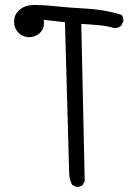

<svg xmlns="http://www.w3.org/2000/svg" viewBox="-20 -735 540 759"><path d="M284.2 3.9Q297.9 3.9 306.6 -3.4L314.9 -19.5L301.3 -640.6Q341.3 -638.2 371.8 -635.3Q402.3 -632.3 430.2 -624.5Q432.1 -624 434.1 -624Q448.2 -624 459 -633.3L467.3 -649.9Q467.8 -651.9 467.8 -655.8Q467.8 -659.7 466.3 -665.3Q464.8 -670.9 460.9 -676.3Q394.5 -696.8 324.7 -700.7Q252.4 -704.6 203.1 -710Q153.8 -715.3 121.6 -715.3Q116.7 -715.3 111.3 -715.3Q79.1 -714.4 58.1 -696.8L53.2 -692.4Q35.6 -674.8 35.6 -648.9Q35.6 -623 53.7 -605Q67.9 -590.3 89.8 -588.4Q93.3 -587.9 96.2 -587.9Q105 -587.9 114.7 -591.3Q127.9 -595.2 139.6 -606.9Q153.8 -621.6 153.8 -642.6Q153.8 -645 153.3 -656.7L236.8 -647L253.4 -52.7Q253.4 -26.9 265.1 -4.4L280.8 3.4Q282.7 3.9 284.2 3.9Z"/></svg>

Font: NaikaiFont
Style: Light
Weight: 300
Version: Version 1.89